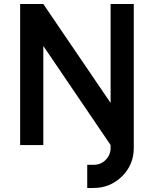

<svg xmlns="http://www.w3.org/2000/svg" viewBox="-20 -720 763 953"><path d="M80 -700V0H195V-492L529 0H644V-700H529V-209L195 -700ZM529 0V15Q529 49 504 74Q480 98 445 98H413V213H445Q527 213 586 155Q644 97 644 15V0Z"/></svg>

Font: Unageo
Style: SemiBold
Weight: 600
Designer: Richard Sepsi
Foundry: Richard Sepsi
Version: Version 2.000